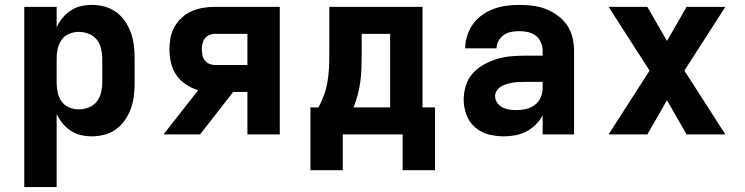

<svg xmlns="http://www.w3.org/2000/svg" viewBox="-20 -548 3040 783"><path d="M79 215V-520H211V-437Q221 -458 235.5 -475.5Q250 -493 269 -505.5Q288 -518 310 -523Q332 -528 355 -528Q381 -528 407 -521Q433 -514 454 -498.5Q475 -483 490 -461Q505 -439 514 -414Q523 -389 526 -362.5Q529 -336 529 -310V-210Q529 -184 526 -157.5Q523 -131 514 -106Q505 -81 490 -59Q475 -37 454 -21.5Q433 -6 407 1Q381 8 355 8Q332 8 310 3Q288 -2 269 -14.5Q250 -27 235.5 -44.5Q221 -62 211 -83V215ZM301 -102Q321 -102 341 -109.5Q361 -117 374 -133Q387 -149 392 -169.5Q397 -190 397 -210V-310Q397 -330 392 -350.5Q387 -371 374 -387Q361 -403 341 -410.5Q321 -418 301 -418Q281 -418 262 -410Q243 -402 231.5 -386Q220 -370 215.5 -350Q211 -330 211 -310V-210Q211 -190 215.5 -170Q220 -150 231.5 -134Q243 -118 262 -110Q281 -102 301 -102Z M647 0 788 -180Q762 -188 738.5 -203.5Q715 -219 699.5 -241.5Q684 -264 677.5 -291.5Q671 -319 671 -346Q671 -370 675.5 -394Q680 -418 692 -439Q704 -460 722 -476.5Q740 -493 762 -502.5Q784 -512 807.5 -516Q831 -520 855 -520H1121V0H989V-173H931L796 0ZM989 -283V-410H855Q844 -410 833 -405Q822 -400 815 -390.5Q808 -381 805.5 -369.5Q803 -358 803 -346Q803 -335 805.5 -323Q808 -311 815 -302Q822 -293 833 -288Q844 -283 855 -283Z M1622 146V0H1378V146H1246V-110H1279Q1292 -135 1301.5 -161Q1311 -187 1315.5 -214.5Q1320 -242 1321.5 -269.5Q1323 -297 1323 -325V-520H1703V-110H1754V146ZM1422 -110H1571V-410H1455V-325Q1455 -298 1454 -270.5Q1453 -243 1449.5 -216Q1446 -189 1439 -162Q1432 -135 1422 -110Z M2035 8Q2003 8 1972 0Q1941 -8 1917 -29Q1893 -50 1882 -80.5Q1871 -111 1871 -142Q1871 -171 1880 -199.5Q1889 -228 1908.5 -249.5Q1928 -271 1953.5 -285Q1979 -299 2007 -307.5Q2035 -316 2064 -318.5Q2093 -321 2122 -321H2193V-341Q2193 -358 2186 -375Q2179 -392 2165 -402.5Q2151 -413 2133.5 -417Q2116 -421 2098 -421Q2082 -421 2065.5 -418Q2049 -415 2035.5 -406Q2022 -397 2013.5 -382Q2005 -367 2005 -351H1877Q1877 -377 1885.5 -403Q1894 -429 1909.5 -450.5Q1925 -472 1947 -487.5Q1969 -503 1994 -512Q2019 -521 2045.5 -524.5Q2072 -528 2098 -528Q2126 -528 2153.5 -524.5Q2181 -521 2206.5 -511Q2232 -501 2254.5 -484.5Q2277 -468 2292.5 -445.5Q2308 -423 2314.5 -395.5Q2321 -368 2321 -341V0H2193V-78Q2182 -57 2165 -40Q2148 -23 2127 -12Q2106 -1 2082.5 3.5Q2059 8 2035 8ZM2086 -99Q2106 -99 2125.5 -103.5Q2145 -108 2161 -120Q2177 -132 2185 -150.5Q2193 -169 2193 -189V-214H2122Q2110 -214 2097 -213.5Q2084 -213 2072 -211Q2060 -209 2047.5 -205.5Q2035 -202 2024.5 -196Q2014 -190 2006.5 -179Q1999 -168 1999 -156Q1999 -141 2008 -128.5Q2017 -116 2030 -109.5Q2043 -103 2057.5 -101Q2072 -99 2086 -99Z M2462 0 2629 -260 2462 -520H2620L2700 -381L2780 -520H2938L2771 -260L2938 0H2780L2700 -139L2620 0Z"/></svg>

Font: Iosevka SS04 XBd Ex
Style: Regular
Weight: 800
Width: 7
Monospace: yes
Designer: Belleve Invis
Foundry: Belleve Invis
Version: Version 19.0.0; ttfautohint (v1.8.4)